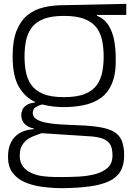

<svg xmlns="http://www.w3.org/2000/svg" viewBox="-20 -672 695 1002"><path d="M307 310Q255 310 204 303.5Q153 297 112 280Q71 263 46 230Q21 197 22 145Q22 108 32.5 82Q43 56 61.5 38.5Q80 21 104 12.5Q128 4 156 2V-2Q129 -6 110 -24Q91 -42 91 -72Q91 -86 97 -99.5Q103 -113 118.5 -123.5Q134 -134 163 -137V-140Q111 -164 78.5 -219Q46 -274 46 -378V-379Q46 -460 66.5 -511.5Q87 -563 123 -592.5Q159 -622 207.5 -633.5Q256 -645 313 -645L639 -652V-594H486V-590Q525 -574 546.5 -539.5Q568 -505 576 -460Q584 -415 584 -369V-368Q586 -288 564.5 -237Q543 -186 504.5 -159.5Q466 -133 416 -123Q366 -113 313 -113Q284 -113 255.5 -116.5Q227 -120 200 -127Q181 -122 166 -112.5Q151 -103 151 -83Q151 -62 170 -50Q189 -38 219.5 -32Q250 -26 284 -23.5Q318 -21 349 -20Q430 -18 483.5 -11Q537 -4 569 12.5Q601 29 614.5 60Q628 91 628 140Q628 190 608 223Q588 256 547.5 274.5Q507 293 447 301Q387 309 307 310ZM303 252Q346 252 392 249.5Q438 247 477.5 236.5Q517 226 542 203.5Q567 181 567 139Q567 99 553.5 79.5Q540 60 516 51.5Q492 43 458 40L197 23Q188 27 169.5 33Q151 39 131 50.5Q111 62 97 83.5Q83 105 83 139Q83 175 100 197Q117 219 144 231Q171 243 201 247Q231 251 258.5 251.5Q286 252 303 252ZM313 -165Q383 -165 424.5 -182.5Q466 -200 486.5 -230Q507 -260 514 -298Q521 -336 521 -377Q521 -418 514 -456Q507 -494 486.5 -524Q466 -554 424.5 -571.5Q383 -589 313 -589Q245 -589 204 -571.5Q163 -554 142.5 -524Q122 -494 115 -456Q108 -418 108 -377Q108 -336 115 -298Q122 -260 142.5 -230Q163 -200 204 -182.5Q245 -165 313 -165Z"/></svg>

Font: Matangi Light
Style: Regular
Weight: 400
Version: Version 3.002